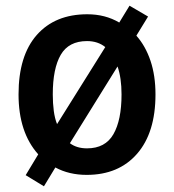

<svg xmlns="http://www.w3.org/2000/svg" viewBox="-20 -603 611 673"><path d="M525 -272Q525 -138 460.5 -64Q396 10 284 10Q222 10 174 -16L134 50L70 11L114 -62Q45 -139 45 -272Q45 -408 109 -480.5Q173 -553 286 -553Q349 -553 398 -524L434 -583L499 -545L458 -478Q490 -442 507.5 -390Q525 -338 525 -272ZM165 -272Q165 -241 168.5 -214.5Q172 -188 180 -168L349 -438Q323 -459 285 -459Q221 -459 193 -411Q165 -363 165 -272ZM406 -272Q406 -330 392 -370L225 -101Q249 -83 285 -83Q349 -83 377.5 -132.5Q406 -182 406 -272Z"/></svg>

Font: Noto Sans Georgian SemiCondensed SemiBold
Style: Regular
Weight: 600
Width: 4
Designer: Monotype Design Team, Akaki Razmadze
Foundry: Google LLC
Version: Version 2.005; ttfautohint (v1.8.4.7-5d5b)